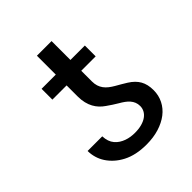

<svg xmlns="http://www.w3.org/2000/svg" viewBox="-184 -777 909 909"><g transform="rotate(-45 270.0 -322.5)"><path d="M58.2 -166.2H156.2Q157.7 -129.6 176.1 -108Q185.4 -96.9 197.1 -89.5Q208.8 -82 222.1 -77.2Q235.4 -72.4 249.5 -70.3Q263.5 -68.2 277 -68.2Q303.3 -68.2 323.3 -73.7Q343.4 -79.2 357.1 -89Q370.7 -98.7 377.8 -112Q384.9 -125.4 384.9 -140.6Q384.9 -155.2 380.1 -166.7Q375.4 -178.3 367 -187.9Q358.7 -197.4 347.3 -205.6Q335.9 -213.8 322.8 -221.2Q309.3 -229 296.3 -237.7Q283.4 -246.4 269.9 -255.7Q256.4 -264.9 245 -276.8Q233.7 -288.7 225.3 -304Q217 -319.2 212.2 -338.6Q207.4 -358 207.4 -382.1V-456H112.2V-528.4H207.4V-654.8H305.4V-528.4H402V-456H305.4V-384.9Q305.4 -367.5 309.8 -353.9Q314.3 -340.2 322.4 -329.2Q330.6 -318.2 342.2 -309.1Q353.7 -300.1 367.9 -291.9Q381 -284.4 394.2 -276.8Q407.3 -269.2 420.8 -260.7Q453.1 -240.4 468 -214Q483 -187.5 483 -149.1Q483 -114 468.2 -84.7Q453.5 -55.4 426.3 -34.4Q399.1 -13.5 361.3 -1.8Q323.5 9.9 277 9.9Q206.3 9.9 157.3 -15.6Q132.8 -28.4 114.3 -45.1Q95.9 -61.8 83.3 -81.1Q70.7 -100.5 64.5 -122.2Q58.2 -143.8 58.2 -166.2Z"/></g></svg>

Font: Inter P
Style: Regular
Weight: 400
Designer: Rasmus Andersson
Foundry: rsms
Version: Version 3.018;git-588b23468